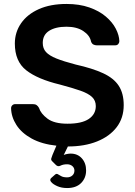

<svg xmlns="http://www.w3.org/2000/svg" viewBox="-20 -730 682 970"><path d="M319 220Q291 220 269.5 210.5Q248 201 238.5 189.5Q229 178 239 169L256 154Q264 146 271 149.5Q278 153 288.5 159.5Q299 166 319 166Q335 166 345.5 156.5Q356 147 356 132Q356 118 345.5 109Q335 100 319 100Q299 100 285.5 107Q272 114 261 102L243 84Q237 78 239 70.5Q241 63 245 53L265 6Q191 -2 140 -30Q89 -58 63 -98.5Q37 -139 36 -183Q36 -192 42 -198Q48 -204 57 -204H146Q158 -204 165 -199Q172 -194 177 -185Q186 -156 220 -130.5Q254 -105 321 -105Q393 -105 428.5 -129Q464 -153 464 -194Q464 -222 445 -240Q426 -258 386 -272Q346 -286 282 -303Q170 -330 112.5 -375Q55 -420 55 -510Q55 -567 86.5 -612.5Q118 -658 176.5 -684Q235 -710 316 -710Q381 -710 431 -692.5Q481 -675 514.5 -646.5Q548 -618 565 -585Q582 -552 583 -522Q583 -514 577.5 -507.5Q572 -501 562 -501H469Q460 -501 452 -505Q444 -509 440 -520Q434 -551 401 -573Q368 -595 316 -595Q261 -595 228.5 -574.5Q196 -554 196 -513Q196 -485 212.5 -467Q229 -449 265 -434.5Q301 -420 362 -404Q447 -385 501 -360Q555 -335 580 -296.5Q605 -258 605 -199Q605 -134 569.5 -87.5Q534 -41 470.5 -15.5Q407 10 323 10L302 53Q308 50 318.5 48Q329 46 337 46Q372 46 393.5 70Q415 94 415 131Q415 169 390 194.5Q365 220 319 220Z"/></svg>

Font: Rubik Medium
Style: Regular
Weight: 500
Designer: Hubert and Fischer
Foundry: Hubert and Fischer
Version: Version 2.300; ttfautohint (v1.8.4.7-5d5b);gftools[0.9.30]